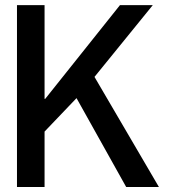

<svg xmlns="http://www.w3.org/2000/svg" viewBox="-20 -731 688 751"><path d="M46.4 0.5V-710.9H154.3V-344.2H156.7L449.2 -710.9H577.6L349.6 -430.2L601.6 0.5H473.6L279.3 -347.2L154.3 -216.3V0.5Z"/></svg>

Font: Alte DIN 1451 Mittelschrift
Style: Regular
Weight: 400
Designer: Peter Wiegel
Foundry: Peter Wiegel
Version: Version 1.002 September 20, 2019